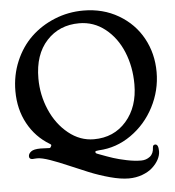

<svg xmlns="http://www.w3.org/2000/svg" viewBox="-59 -773 917 1007"><g transform="rotate(-5 399.0 -269.0)"><path d="M434.6 40.5Q477.1 56.6 505.6 65.9Q534.2 75.2 575.2 83.7Q616.2 92.3 651.4 92.3Q677.7 92.3 697.5 76.9Q717.3 61.5 718.3 29.3Q718.8 15.1 731.4 15.1Q748.5 15.1 748.5 51.8Q748.5 73.2 736.6 95.5Q724.6 117.7 703.6 136.7Q682.6 155.8 649.7 168Q616.7 180.2 578.6 180.2Q536.1 180.2 480.2 165Q424.3 149.9 371.6 128.4Q318.8 106.9 269 85.2Q219.2 63.5 176 48.3Q132.8 33.2 108.9 33.2Q103 33.2 95 33.9Q86.9 34.7 84.5 34.7Q66.4 34.7 66.4 19Q66.4 5.4 80.6 -5.6Q94.7 -16.6 130.9 -16.6Q149.4 -16.6 170.4 -15.1Q178.7 -14.2 180.9 -15.6Q183.1 -17.1 186.5 -23.4Q189 -28.3 188 -30.8Q187 -33.2 181.2 -36.6Q107.9 -80.6 66.7 -156.2Q25.4 -231.9 25.4 -327.6Q25.4 -411.1 56.4 -484.4Q87.4 -557.6 140.4 -608.4Q193.4 -659.2 265.1 -688.5Q336.9 -717.8 416.5 -717.8Q520 -717.8 601.8 -669.9Q683.6 -622.1 727.8 -541.5Q772 -460.9 772 -363.3Q772 -266.6 727.3 -180.2Q682.6 -93.8 604.7 -39.3Q526.9 15.1 435.1 19.5Q418 21 416 23.9Q415.5 24.9 415.5 26.4Q415.5 31.2 418.2 33.4Q420.9 35.6 434.6 40.5ZM414.1 -40.5Q519.5 -40.5 585 -115.5Q650.4 -190.4 650.4 -309.6Q650.4 -401.4 618.4 -479.5Q586.4 -557.6 526.1 -605.5Q465.8 -653.3 389.2 -653.3Q284.2 -653.3 217.8 -581.1Q151.4 -508.8 151.4 -383.3Q151.4 -296.4 185.3 -217.8Q219.2 -139.2 280.3 -89.8Q341.3 -40.5 414.1 -40.5Z"/></g></svg>

Font: Cooper* Medium
Style: Regular
Weight: 500
Designer: Owen Earl
Foundry: indestructible type*
Version: Version 0.001